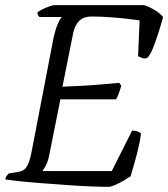

<svg xmlns="http://www.w3.org/2000/svg" viewBox="-28 -724 652 744"><path d="M395 0Q369 0 328 -1.5Q287 -3 238.5 -6.5Q190 -10 142.5 -13.5Q95 -17 55.5 -21Q16 -25 -8 -29Q-6 -37 -2.5 -42Q1 -47 6 -52L32 -56Q49 -58 60.5 -63.5Q72 -69 80.5 -87.5Q89 -106 96 -144L180 -580Q187 -611 196 -631.5Q205 -652 212 -658H125Q123 -660 120 -664Q117 -668 117 -676Q124 -682 136.5 -688Q149 -694 162.5 -699Q176 -704 181 -704H531Q554 -696 574 -683.5Q594 -671 604 -658Q595 -625 584.5 -592.5Q574 -560 564 -535.5Q554 -511 543 -500Q533 -495 522 -499.5Q511 -504 507 -506L513 -645Q494 -648 462.5 -651.5Q431 -655 395.5 -657.5Q360 -660 327 -660Q303 -660 288.5 -650.5Q274 -641 265.5 -624.5Q257 -608 253 -583L214 -388Q257 -390 289 -391.5Q321 -393 354.5 -396Q388 -399 434 -403L442 -392Q437 -374 432 -361Q427 -348 422 -339H206L163 -124Q159 -102 151 -85.5Q143 -69 136 -61H405L484 -218Q497 -218 507.5 -213.5Q518 -209 518 -205Q516 -184 509 -154Q502 -124 493.5 -94Q485 -64 478 -41Q468 -34 452 -24.5Q436 -15 420 -8Q404 -1 395 0Z"/></svg>

Font: Texturina 12pt ExtraLight
Style: Italic
Weight: 250
Italic angle: -11°
Designer: Guillermo Torres Carreño
Foundry: Omnibus-Type
Version: Version 1.002